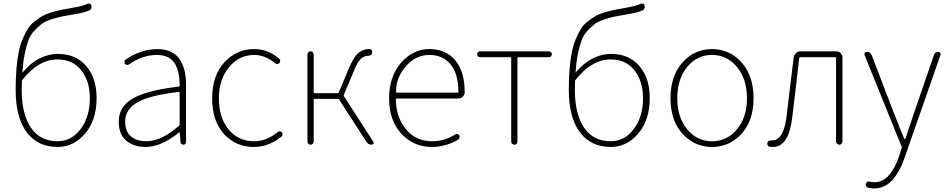

<svg xmlns="http://www.w3.org/2000/svg" viewBox="-20 -817 5349 1084"><path d="M305.7 -19.5Q382.8 -19.5 435.1 -88.4Q487.3 -157.2 487.3 -263.7Q487.3 -358.4 439 -419.9Q390.6 -481.4 303.7 -481.4Q198.2 -481.4 106.4 -366.2Q103.5 -363.3 103.5 -358.4Q102.5 -342.8 102.5 -309.6Q102.5 -173.8 154.3 -96.7Q206.1 -19.5 305.7 -19.5ZM474.6 -795.9Q478.5 -796.9 481.4 -796.9Q484.4 -796.9 488.3 -795.9Q494.1 -793 496.1 -785.2Q497.1 -781.2 497.1 -778.3Q497.1 -764.6 483.4 -757.8Q458 -746.1 404.3 -737.3Q356.4 -729.5 330.6 -724.1Q304.7 -718.8 269.5 -707.5Q234.4 -696.3 215.8 -682.1Q197.3 -668 174.8 -644.5Q152.3 -621.1 140.6 -589.4Q128.9 -557.6 119.6 -512.7Q110.4 -467.8 106.4 -409.2Q106.4 -408.2 107.4 -407.7Q108.4 -407.2 108.4 -408.2Q150.4 -460 201.7 -486.3Q252.9 -512.7 306.6 -512.7Q408.2 -512.7 466.8 -444.3Q525.4 -376 525.4 -263.7Q525.4 -139.6 460.9 -63.5Q396.5 12.7 305.7 12.7Q192.4 12.7 130.4 -70.8Q68.4 -154.3 68.4 -310.5Q68.4 -375 72.8 -428.2Q77.1 -481.4 85.4 -522.5Q93.8 -563.5 107.9 -596.7Q122.1 -629.9 136.7 -653.8Q151.4 -677.7 174.8 -695.8Q198.2 -713.9 219.2 -726.1Q240.2 -738.3 272 -747.6Q303.7 -756.8 330.6 -762.2Q357.4 -767.6 396.5 -774.4Q446.3 -782.2 474.6 -795.9Z M801.8 12.7Q735.4 12.7 692.9 -22.9Q650.4 -58.6 650.4 -129.9Q650.4 -215.8 731 -261.7Q811.5 -307.6 989.3 -328.1Q994.1 -329.1 994.1 -333Q994.1 -337.9 994.1 -342.8Q994.1 -372.1 989.3 -396.5Q984.4 -424.8 971.2 -451.2Q958 -477.5 931.2 -492.2Q904.3 -506.8 866.2 -506.8Q784.2 -506.8 708 -453.1Q702.1 -449.2 695.3 -450.7Q688.5 -452.1 684.6 -457Q681.6 -463.9 682.6 -470.7Q683.6 -477.5 690.4 -481.4Q778.3 -540 868.2 -540Q913.1 -540 945.3 -524.4Q977.5 -508.8 995.6 -480.5Q1013.7 -452.1 1022 -418Q1030.3 -383.8 1030.3 -340.8V-14.6Q1030.3 -8.8 1025.9 -4.4Q1021.5 0 1015.1 0Q1008.8 0 1003.9 -4.4Q999 -8.8 999 -14.6L995.1 -68.4Q995.1 -70.3 993.7 -70.3Q992.2 -70.3 991.2 -69.3Q889.6 12.7 801.8 12.7ZM804.7 -19.5Q850.6 -19.5 894.5 -41Q938.5 -62.5 990.2 -106.4Q994.1 -109.4 994.1 -113.3V-293.9Q994.1 -297.9 990.2 -297.9Q990.2 -297.9 989.3 -297.9Q825.2 -279.3 755.9 -239.3Q686.5 -199.2 686.5 -130.9Q686.5 -74.2 719.7 -46.9Q752.9 -19.5 804.7 -19.5Z M1414.1 12.7Q1310.5 12.7 1244.1 -61Q1177.7 -134.8 1177.7 -261.7Q1177.7 -389.6 1246.6 -464.8Q1315.4 -540 1415 -540Q1493.2 -540 1556.6 -485.4Q1561.5 -480.5 1562 -473.6Q1562.5 -466.8 1557.6 -461.4Q1552.7 -456.1 1545.9 -455.6Q1539.1 -455.1 1533.2 -460Q1476.6 -506.8 1415 -506.8Q1331.1 -506.8 1273.4 -438Q1215.8 -369.1 1215.8 -261.7Q1215.8 -153.3 1270.5 -86.4Q1325.2 -19.5 1415 -19.5Q1486.3 -19.5 1548.8 -72.3Q1553.7 -76.2 1560.5 -75.7Q1567.4 -75.2 1571.3 -70.3Q1575.2 -65.4 1575.2 -59.6Q1575.2 -50.8 1569.3 -45.9Q1496.1 12.7 1414.1 12.7Z M1920.9 -281.2Q1918.9 -277.3 1921.9 -273.4L2087.9 -16.6Q2089.8 -13.7 2089.8 -10.7Q2089.8 -7.8 2087.9 -5.9Q2085 0 2079.1 0Q2059.6 0 2048.8 -16.6L1894.5 -254.9Q1892.6 -258.8 1887.7 -258.8H1755.9Q1751 -258.8 1751 -254.9V-17.6Q1751 -10.7 1746.1 -5.4Q1741.2 0 1733.4 0Q1725.6 0 1720.7 -5.4Q1715.8 -10.7 1715.8 -17.6V-508.8Q1715.8 -516.6 1720.7 -522Q1725.6 -527.3 1733.4 -527.3Q1741.2 -527.3 1746.1 -522Q1751 -516.6 1751 -508.8V-294.9Q1751 -291 1755.9 -291H1886.7Q1891.6 -291 1892.6 -294.9L1947.3 -425.8Q1974.6 -492.2 2001.5 -516.1Q2028.3 -540 2062.5 -540Q2064.5 -540 2067.4 -540Q2075.2 -539.1 2079.1 -532.2Q2083 -525.4 2081.1 -517.6Q2077.1 -502 2057.6 -502Q2034.2 -501 2016.1 -483.9Q1998 -466.8 1977.5 -415Z M2418 12.7Q2315.4 12.7 2246.1 -62Q2176.8 -136.7 2176.8 -261.7Q2176.8 -385.7 2244.6 -462.9Q2312.5 -540 2404.3 -540Q2497.1 -540 2550.3 -476.6Q2603.5 -413.1 2603.5 -296.9V-295.9Q2603.5 -281.2 2592.3 -271Q2581.1 -260.7 2566.4 -260.7H2219.7Q2214.8 -260.7 2214.8 -256.8Q2216.8 -152.3 2272.9 -85.9Q2329.1 -19.5 2419.9 -19.5Q2491.2 -19.5 2550.8 -58.6Q2556.6 -61.5 2563.5 -60.1Q2570.3 -58.6 2573.2 -52.7Q2576.2 -45.9 2574.2 -39.1Q2572.3 -32.2 2566.4 -28.3Q2495.1 12.7 2418 12.7ZM2215.8 -297.9Q2215.8 -293.9 2219.7 -293.9H2563.5Q2568.4 -293.9 2568.4 -297.9V-298.8Q2567.4 -401.4 2523.4 -454.1Q2479.5 -506.8 2404.3 -506.8Q2332 -506.8 2278.3 -450.2Q2215.8 -383.8 2215.8 -297.9Z M2866.2 -17.6V-489.3Q2866.2 -494.1 2862.3 -494.1H2690.4Q2683.6 -494.1 2678.7 -499Q2673.8 -503.9 2673.8 -510.7Q2673.8 -517.6 2678.7 -522.5Q2683.6 -527.3 2690.4 -527.3H3079.1Q3085.9 -527.3 3090.8 -522.5Q3095.7 -517.6 3095.7 -510.7Q3095.7 -503.9 3090.8 -499Q3085.9 -494.1 3079.1 -494.1H2906.2Q2901.4 -494.1 2901.4 -489.3V-17.6Q2901.4 -9.8 2896.5 -4.9Q2891.6 0 2884.3 0Q2877 0 2871.6 -4.9Q2866.2 -9.8 2866.2 -17.6Z M3428.7 -19.5Q3505.9 -19.5 3558.1 -88.4Q3610.4 -157.2 3610.4 -263.7Q3610.4 -358.4 3562 -419.9Q3513.7 -481.4 3426.8 -481.4Q3321.3 -481.4 3229.5 -366.2Q3226.6 -363.3 3226.6 -358.4Q3225.6 -342.8 3225.6 -309.6Q3225.6 -173.8 3277.3 -96.7Q3329.1 -19.5 3428.7 -19.5ZM3597.7 -795.9Q3601.6 -796.9 3604.5 -796.9Q3607.4 -796.9 3611.3 -795.9Q3617.2 -793 3619.1 -785.2Q3620.1 -781.2 3620.1 -778.3Q3620.1 -764.6 3606.4 -757.8Q3581.1 -746.1 3527.3 -737.3Q3479.5 -729.5 3453.6 -724.1Q3427.7 -718.8 3392.6 -707.5Q3357.4 -696.3 3338.9 -682.1Q3320.3 -668 3297.9 -644.5Q3275.4 -621.1 3263.7 -589.4Q3252 -557.6 3242.7 -512.7Q3233.4 -467.8 3229.5 -409.2Q3229.5 -408.2 3230.5 -407.7Q3231.4 -407.2 3231.4 -408.2Q3273.4 -460 3324.7 -486.3Q3376 -512.7 3429.7 -512.7Q3531.2 -512.7 3589.8 -444.3Q3648.4 -376 3648.4 -263.7Q3648.4 -139.6 3584 -63.5Q3519.5 12.7 3428.7 12.7Q3315.4 12.7 3253.4 -70.8Q3191.4 -154.3 3191.4 -310.5Q3191.4 -375 3195.8 -428.2Q3200.2 -481.4 3208.5 -522.5Q3216.8 -563.5 3231 -596.7Q3245.1 -629.9 3259.8 -653.8Q3274.4 -677.7 3297.9 -695.8Q3321.3 -713.9 3342.3 -726.1Q3363.3 -738.3 3395 -747.6Q3426.8 -756.8 3453.6 -762.2Q3480.5 -767.6 3519.5 -774.4Q3569.3 -782.2 3597.7 -795.9Z M3765.6 -261.7Q3765.6 -389.6 3833.5 -464.8Q3901.4 -540 4000 -540Q4098.6 -540 4166.5 -464.8Q4234.4 -389.6 4234.4 -261.7Q4234.4 -135.7 4166.5 -61.5Q4098.6 12.7 4000 12.7Q3901.4 12.7 3833.5 -61.5Q3765.6 -135.7 3765.6 -261.7ZM4197.3 -261.7Q4197.3 -370.1 4141.1 -438.5Q4085 -506.8 4000 -506.8Q3915 -506.8 3859.4 -438.5Q3803.7 -370.1 3803.7 -261.7Q3803.7 -155.3 3859.4 -87.4Q3915 -19.5 4000 -19.5Q4085 -19.5 4141.1 -87.4Q4197.3 -155.3 4197.3 -261.7Z M4343.8 12.7Q4333 12.7 4325.2 11.7Q4318.4 10.7 4314.5 3.9Q4311.5 -1 4311.5 -4.9Q4311.5 -7.8 4312.5 -10.7Q4316.4 -25.4 4335 -24.4Q4336.9 -24.4 4338.9 -24.4Q4405.3 -24.4 4420.9 -162.1Q4433.6 -271.5 4460.9 -492.2Q4462.9 -506.8 4473.6 -517.1Q4484.4 -527.3 4500 -527.3H4701.2Q4715.8 -527.3 4726.1 -517.1Q4736.3 -506.8 4736.3 -492.2V-17.6Q4736.3 -10.7 4731 -5.4Q4725.6 0 4718.3 0Q4710.9 0 4705.6 -5.4Q4700.2 -10.7 4700.2 -17.6V-489.3Q4700.2 -494.1 4695.3 -494.1H4497.1Q4493.2 -494.1 4492.2 -489.3Q4470.7 -297.9 4453.1 -156.2Q4433.6 12.7 4343.8 12.7Z M4915 247.1Q4896.5 247.1 4879.9 242.2Q4873 240.2 4869.6 233.4Q4866.2 226.6 4868.2 219.7Q4870.1 212.9 4876 210Q4881.8 207 4888.7 208Q4903.3 211.9 4917 211.9Q5005.9 211.9 5056.6 63.5L5070.3 19.5Q5072.3 14.6 5070.3 10.7L4861.3 -505.9Q4860.4 -507.8 4860.4 -510.7Q4860.4 -514.6 4862.3 -518.6Q4866.2 -524.4 4874 -524.4Q4893.6 -524.4 4901.4 -505.9L5026.4 -179.7Q5057.6 -98.6 5085 -34.2Q5085.9 -32.2 5088.4 -32.2Q5090.8 -32.2 5091.8 -34.2Q5099.6 -56.6 5140.6 -179.7L5252.9 -506.8Q5258.8 -524.4 5277.3 -524.4Q5284.2 -524.4 5288.1 -518.6Q5291 -514.6 5291 -510.7Q5291 -508.8 5290 -506.8L5085.9 77.1Q5075.2 110.4 5060.1 138.7Q5044.9 167 5024.4 192.4Q5003.9 217.8 4975.6 232.4Q4947.3 247.1 4915 247.1Z"/></svg>

Font: Gen Jyuu Gothic ExtraLight
Style: Regular
Weight: 100
Designer: [Source Han Sans]
Ryoko NISHIZUKA  (kana & ideographs); Paul D. Hunt (Latin, Greek & Cyrillic); Wenlong ZHANG  (bopomofo
Version: Version 1.002.20150607